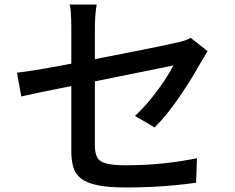

<svg xmlns="http://www.w3.org/2000/svg" viewBox="-20 -800 1040 848"><path d="M295 -131Q295 -152 295 -193.5Q295 -235 295 -286.5Q295 -338 295 -394.5Q295 -451 295 -505.5Q295 -560 295 -605Q295 -650 295 -678Q295 -694 294.5 -712Q294 -730 292.5 -748Q291 -766 288 -780H407Q403 -758 401 -730Q399 -702 399 -678Q399 -650 399 -608.5Q399 -567 399 -517Q399 -467 399 -415Q399 -363 399 -314Q399 -265 399 -224.5Q399 -184 399 -158Q399 -125 409 -105.5Q419 -86 449 -78Q479 -70 536 -70Q592 -70 645 -73.5Q698 -77 749 -84Q800 -91 850 -101L846 7Q803 13 753 18Q703 23 647.5 25.5Q592 28 534 28Q457 28 410 18Q363 8 338 -11.5Q313 -31 304 -61Q295 -91 295 -131ZM897 -574Q892 -565 883.5 -552Q875 -539 869 -528Q852 -497 828.5 -458.5Q805 -420 778 -380Q751 -340 721.5 -303Q692 -266 663 -237L576 -288Q612 -321 645.5 -362Q679 -403 705.5 -443Q732 -483 746 -511Q737 -509 702.5 -502Q668 -495 616 -484.5Q564 -474 502 -461.5Q440 -449 376 -436Q312 -423 253 -411.5Q194 -400 147 -390Q100 -380 74 -374L55 -479Q83 -482 130.5 -489.5Q178 -497 237.5 -508Q297 -519 362 -531.5Q427 -544 490 -556.5Q553 -569 608.5 -580Q664 -591 704 -599.5Q744 -608 761 -612Q780 -616 795.5 -621Q811 -626 822 -633Z"/></svg>

Font: Noto Sans SC Thin Medium
Style: Regular
Weight: 500
Version: Version 2.004-H2;hotconv 1.0.118;makeotfexe 2.5.65603